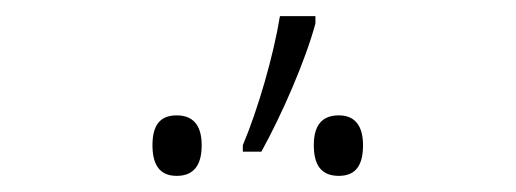

<svg xmlns="http://www.w3.org/2000/svg" viewBox="-20 -859 640 238"><path d="M281 -679V-671H304C330 -718 359 -785 371 -830V-839H327C319 -790 300 -724 281 -679ZM199 -641C223 -641 230 -658 230 -679C230 -699 223 -716 199 -716C177 -716 169 -702 169 -679C169 -656 177 -641 199 -641ZM400 -641C423 -641 430 -657 430 -679C430 -699 423 -716 400 -716C377 -716 369 -701 369 -679C369 -656 377 -641 400 -641Z"/></svg>

Font: Noto Sans Mono ExtraLight
Style: Regular
Weight: 200
Designer: Monotype Design Team
Foundry: Monotype Imaging Inc.
Version: Version 2.014